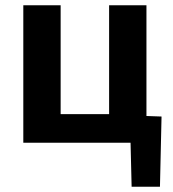

<svg xmlns="http://www.w3.org/2000/svg" viewBox="-20 -511 655 725"><path d="M68 -491H209V-80H392V-491H533V-73L590 -71L584 194H477L473 28H68Z"/></svg>

Font: LINE Seed Sans KR Bold
Style: Regular
Weight: 700
Designer: LINE BX Design & Sandoll Inc & Dalton Maag Ltd
Foundry: Sandoll Inc.
Version: Version 1.000